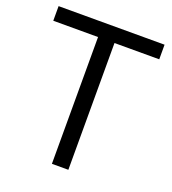

<svg xmlns="http://www.w3.org/2000/svg" viewBox="-131 -813 815 911"><g transform="rotate(20 276.5 -357.0)"><path d="M317.9 0H234.9V-640.1H8.8V-713.9H543.9V-640.1H317.9Z"/></g></svg>

Font: QFn3     
Style: Regular
Weight: 400
Foundry: Ascender Corporation
Version: Version 1.10